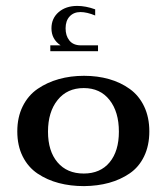

<svg xmlns="http://www.w3.org/2000/svg" viewBox="-20 -632 570 656"><path d="M151.9 -477.1H187Q155.8 -498 155.8 -535.2Q155.8 -569.3 180.4 -590.6Q205.1 -611.8 244.1 -611.8Q272.9 -611.8 305.2 -600.1V-579.1Q276.9 -590.8 254.9 -590.8Q231.9 -590.8 218 -575.9Q204.1 -561 204.1 -535.2Q204.1 -509.8 217 -493.7Q230 -477.5 254.9 -477.1H314.9V-457H151.9ZM267.1 3.9Q220.7 3.9 180.9 -6.6Q141.1 -17.1 108.6 -38.8Q76.2 -60.5 57.6 -97.4Q39.1 -134.3 39.1 -183.1Q39.1 -231.4 57.6 -268.8Q76.2 -306.2 108.6 -328.4Q141.1 -350.6 181.2 -361.8Q221.2 -373 267.1 -373Q313 -373 352.5 -361.8Q392.1 -350.6 423.3 -328.1Q454.6 -305.7 472.4 -268.6Q490.2 -231.4 490.2 -183.1Q490.2 -134.8 472.4 -97.9Q454.6 -61 423.1 -39.6Q391.6 -18.1 352.5 -7.3Q313.5 3.4 267.1 3.9ZM266.1 -39.1Q322.8 -39.1 354.5 -77.4Q386.2 -115.7 386.2 -182.1Q386.2 -250 354.2 -290.5Q322.3 -331.1 266.1 -331.1Q209.5 -331.1 176.8 -290.3Q144 -249.5 144 -182.1Q144 -115.7 176.5 -77.4Q209 -39.1 266.1 -39.1Z"/></svg>

Font: Wesal
Style: Regular
Weight: 400
Designer: Ahmed zaza
Foundry: Ahmed zaza
Version: Version 2.01